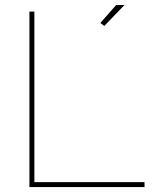

<svg xmlns="http://www.w3.org/2000/svg" viewBox="-20 -757 619 777"><path d="M401.9 -651.9 386.2 -664.1 450.2 -736.8H483.9ZM99.1 0V-710H119.1V-20H564.9V0Z"/></svg>

Font: Rawline Thin
Style: Regular
Weight: 250
Designer: Matt McInerney, Pablo Impallari, Rodrigo Fuenzalida
Foundry: Matt McInerney, Pablo Impallari, Rodrigo Fuenzalida
Version: Version 4.020;PS 004.020;hotconv 1.0.88;makeotf.lib2.5.64775